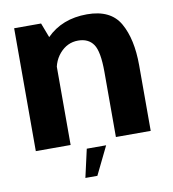

<svg xmlns="http://www.w3.org/2000/svg" viewBox="-85 -672 822 912"><g transform="rotate(-10 326.5 -216.0)"><path d="M43.3 0H211.2V-492.8L173.2 -592.7H43.3ZM429.6 0H597.5V-316.3Q597.5 -442.9 553.4 -520.4Q509.3 -597.9 395.1 -597.9Q274.3 -597.9 199.2 -521.7Q124.1 -445.5 124.1 -367L205.8 -329.4Q205.8 -397.5 242.5 -439.9Q279.3 -482.3 331.7 -482.3Q381.5 -482.3 405.5 -447.5Q429.6 -412.7 429.6 -313.9ZM253.1 166.3H310.9L377.1 30.6H283.7Z"/></g></svg>

Font: Anybody Thin
Style: Regular
Weight: 100
Designer: Tyler Finck
Foundry: Etcetera Type Company
Version: Version 1.114;gftools[0.9.25]